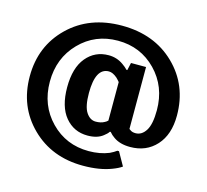

<svg xmlns="http://www.w3.org/2000/svg" viewBox="-117 -854 1194 1109"><g transform="rotate(15 480.0 -300.0)"><path d="M470 120Q283 120 161.5 0.5Q40 -119 40 -300Q40 -481 163 -600.5Q286 -720 480 -720Q674 -720 797 -600.5Q920 -481 920 -300Q920 -186 860.5 -120.5Q801 -55 705 -55Q644 -55 606 -82Q588 -94 575 -110H570Q561 -96 542 -82Q508 -55 450 -55Q368 -55 316.5 -117Q265 -179 265 -295Q265 -411 316.5 -473Q368 -535 450 -535Q499 -535 538 -507Q557 -494 570 -480H575L585 -525H675V-155Q676 -154 678 -152.5Q680 -151 682.5 -149.5Q685 -148 686 -147Q697 -140 715 -140Q752 -140 776 -178Q800 -216 800 -300Q800 -441 708 -535.5Q616 -630 480 -630Q344 -630 252 -535.5Q160 -441 160 -300Q160 -159 252 -64.5Q344 30 480 30Q547 30 601 8Q626 -4 640 -15H650L695 65Q674 80 639 93Q569 120 470 120ZM475 -145Q506 -145 527 -157Q536 -161 545 -170V-400Q539 -408 525 -422Q498 -445 475 -445Q395 -445 395 -295Q395 -215 418 -180Q441 -145 475 -145Z"/></g></svg>

Font: Scada
Style: Bold
Weight: 700
Designer: Jovanny Lemonad
Foundry: Jovanny Lemonad
Version: Version 4.100;PS 004.100;hotconv 1.0.88;makeotf.lib2.5.64775